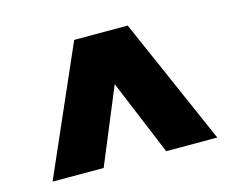

<svg xmlns="http://www.w3.org/2000/svg" viewBox="-69 -659 757 617"><g transform="rotate(-15 310.0 -350.0)"><path d="M36 -139 221 -561H399L584 -139H414L310 -390L206 -139Z"/></g></svg>

Font: Montserrat Black
Style: Regular
Weight: 900
Designer: Julieta Ulanovsky
Foundry: Julieta Ulanovsky
Version: Version 9.000; ttfautohint (v1.8.4.7-5d5b)